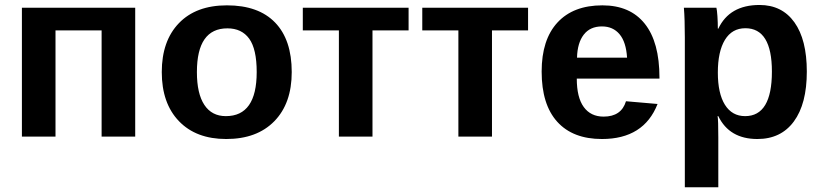

<svg xmlns="http://www.w3.org/2000/svg" viewBox="-20 -560 3368 787"><path d="M207.5 -435.5V0H69.8V-528.3H534.2V0H396.5V-435.5Z M1175.8 -264.6Q1175.8 -136.2 1104.5 -63.2Q1033.2 9.8 907.2 9.8Q783.7 9.8 713.4 -63.5Q643.1 -136.7 643.1 -264.6Q643.1 -392.1 713.4 -465.1Q783.7 -538.1 910.2 -538.1Q1039.6 -538.1 1107.7 -467.5Q1175.8 -397 1175.8 -264.6ZM1032.2 -264.6Q1032.2 -358.9 1001.5 -401.4Q970.7 -443.8 912.1 -443.8Q787.1 -443.8 787.1 -264.6Q787.1 -176.3 817.6 -130.1Q848.1 -84 905.8 -84Q1032.2 -84 1032.2 -264.6Z M1506.8 -435.5V0H1369.1V-435.5H1221.2V-528.3H1654.8V-435.5Z M1996.6 -435.5V0H1858.9V-435.5H1710.9V-528.3H2144.5V-435.5Z M2344.2 -237.8Q2344.2 -160.6 2372.8 -121.3Q2401.4 -82 2454.1 -82Q2526.9 -82 2545.9 -145L2675.3 -133.8Q2619.1 9.8 2447.3 9.8Q2328.1 9.8 2264.2 -60.8Q2200.2 -131.3 2200.2 -266.6Q2200.2 -397.5 2265.1 -467.8Q2330.1 -538.1 2449.2 -538.1Q2563 -538.1 2623 -462.6Q2683.1 -387.2 2683.1 -241.7V-237.8ZM2550.3 -323.7Q2546.4 -387.7 2519.5 -419.7Q2492.7 -451.7 2447.3 -451.7Q2398.9 -451.7 2372.8 -418Q2346.7 -384.3 2345.2 -323.7Z M3287.1 -266.6Q3287.1 -134.3 3234.1 -62.3Q3181.2 9.8 3084.5 9.8Q2969.7 9.8 2924.3 -84H2921.4Q2924.3 -69.3 2924.3 4.9V207.5H2787.1V-406.7Q2787.1 -444.3 2786.1 -474.6Q2785.2 -504.9 2783.2 -528.3H2916.5Q2918.9 -519.5 2920.7 -493.7Q2922.4 -467.8 2922.4 -442.4H2924.3Q2970.2 -539.6 3093.3 -539.6Q3185.5 -539.6 3236.3 -468.5Q3287.1 -397.5 3287.1 -266.6ZM3144 -266.6Q3144 -444.3 3035.2 -444.3Q2980.5 -444.3 2951.4 -396.5Q2922.4 -348.6 2922.4 -262.7Q2922.4 -177.2 2951.4 -130.6Q2980.5 -84 3034.2 -84Q3144 -84 3144 -266.6Z"/></svg>

Font: Arimo
Style: Bold
Weight: 700
Designer: Steve Matteson
Foundry: Monotype Imaging Inc.
Version: Version 1.33